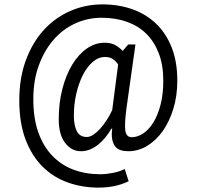

<svg xmlns="http://www.w3.org/2000/svg" viewBox="-20 -694 897 876"><path d="M565 -491H598L557 -200Q548 -133 551.5 -100.5Q555 -68 581 -68Q607 -68 633 -85Q659 -102 679.5 -135Q700 -168 712.5 -216Q725 -264 725 -326Q725 -397 704.5 -450.5Q684 -504 647.5 -540Q611 -576 559 -594.5Q507 -613 444 -613Q379 -613 322 -586.5Q265 -560 223 -511Q181 -462 156.5 -394Q132 -326 132 -242Q132 -155 154.5 -91Q177 -27 218 16Q259 59 315 80Q371 101 439 101Q463 101 494.5 95Q526 89 549 77L567 133Q533 149 499.5 155.5Q466 162 429 162Q356 162 290.5 139Q225 116 175.5 67.5Q126 19 97 -56.5Q68 -132 68 -236Q68 -339 98.5 -420.5Q129 -502 180.5 -558Q232 -614 301 -644Q370 -674 447 -674Q521 -674 583.5 -652Q646 -630 692 -586Q738 -542 763.5 -477Q789 -412 789 -326Q789 -257 771 -198Q753 -139 722.5 -96Q692 -53 651.5 -28.5Q611 -4 565 -4Q546 -4 530.5 -9Q515 -14 505.5 -26Q496 -38 492 -58Q488 -78 492 -107H488Q477 -87 462 -68.5Q447 -50 429.5 -35.5Q412 -21 391.5 -12.5Q371 -4 349 -4Q307 -4 277.5 -41.5Q248 -79 248 -150Q248 -224 264.5 -288Q281 -352 309.5 -399Q338 -446 376 -472.5Q414 -499 457 -499Q486 -499 504.5 -489Q523 -479 540 -462ZM519 -400Q506 -418 492.5 -426Q479 -434 459 -434Q429 -434 403 -411.5Q377 -389 358 -351.5Q339 -314 328 -266Q317 -218 317 -167Q317 -122 330.5 -95.5Q344 -69 376 -69Q391 -69 407 -80Q423 -91 438.5 -108.5Q454 -126 468 -148Q482 -170 492 -192Z"/></svg>

Font: PT Sans Narrow
Style: Regular
Weight: 400
Width: 3
Designer: A.Korolkova, O.Umpeleva, V.Yefimov
Foundry: ParaType Ltd
Version: Version 2.003W OFL